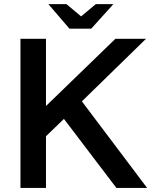

<svg xmlns="http://www.w3.org/2000/svg" viewBox="-20 -920 768 940"><path d="M80.1 0V-730H205.1V-400.9L544.9 -730H694.8L380.9 -423.8L700.2 0H549.8L293 -337.9L205.1 -252.9V0ZM426.8 -779.8H319.8L216.8 -899.9H305.2L377 -839.8L449.2 -899.9H535.2Z"/></svg>

Font: Miedinger*
Style: Bold
Weight: 700
Version: Version 001.000